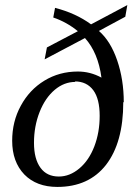

<svg xmlns="http://www.w3.org/2000/svg" viewBox="-20 -724 540 757"><path d="M468 -321H466Q466 -162 398 -74Q330 13 206 13Q124 13 76 -36Q28 -86 28 -169Q28 -245 62 -307Q96 -370 155 -406Q214 -442 287 -442Q336 -442 380 -418Q367 -516 315 -574L156 -490L165 -537L287 -601Q243 -637 190 -655L197 -693Q279 -672 339 -628L482 -704L474 -658L370 -602Q416 -562 442 -486Q468 -410 468 -321ZM275 -403 277 -401Q233 -401 196 -370Q158 -338 136 -282Q114 -226 114 -161Q114 -97 140 -62Q165 -28 212 -28Q255 -28 293 -60Q331 -92 352 -147Q373 -202 373 -267Q373 -334 348 -368Q322 -403 275 -403Z"/></svg>

Font: Libra Serif Modern
Style: Italic
Weight: 400
Italic angle: -12°
Designer: Stefan Peev, Context Ltd
Foundry: Stefan Peev, Context Ltd
Version: Version 1.000